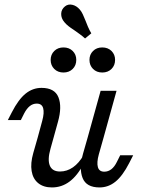

<svg xmlns="http://www.w3.org/2000/svg" viewBox="-20 -813 621 846"><path d="M141.9 -356.5Q125 -356.5 111.3 -345.6Q97.6 -334.7 86.3 -312.9L71.8 -283.9H14.5L32.3 -318.5Q61.3 -375 92.7 -400.4Q124.2 -425.8 162.9 -425.8Q221 -425.8 237.5 -384.3Q254 -342.7 235.5 -276.6L216.1 -206.5H146L166.1 -280.6Q175.8 -316.1 170.2 -336.3Q164.5 -356.5 141.9 -356.5ZM244.4 -57.3Q275 -57.3 301.6 -75.8Q328.2 -94.4 348.4 -129.8V-91.1Q321 -38.7 286.3 -12.9Q251.6 12.9 208.9 12.9Q171.8 12.9 148.4 -6Q125 -25 119.4 -59.3Q113.7 -93.5 126.6 -138.7L146 -206.5H216.1L202.4 -157.3Q188.7 -108.9 199.6 -83.1Q210.5 -57.3 244.4 -57.3ZM423.4 -412.9H493.5L436.3 -206.5H366.1ZM439.5 -56.5Q456.5 -56.5 470.6 -67.3Q484.7 -78.2 495.2 -100L509.7 -129H566.9L549.2 -94.4Q520.2 -37.9 488.7 -12.5Q457.3 12.9 418.5 12.9Q360.5 12.9 344 -28.6Q327.4 -70.2 346 -136.3L366.1 -206.5H436.3L415.3 -132.3Q405.6 -96.8 411.3 -76.6Q416.9 -56.5 439.5 -56.5ZM374.2 -549.2Q374.2 -572.6 389.9 -588.3Q405.6 -604 430.6 -604Q455.6 -604 471.4 -588.3Q487.1 -572.6 487.1 -549.2Q487.1 -525 471.4 -509.3Q455.6 -493.5 430.6 -493.5Q405.6 -493.5 389.9 -509.3Q374.2 -525 374.2 -549.2ZM203.2 -549.2Q203.2 -572.6 219 -588.3Q234.7 -604 259.7 -604Q284.7 -604 300.4 -588.3Q316.1 -572.6 316.1 -549.2Q316.1 -525 300.4 -509.3Q284.7 -493.5 259.7 -493.5Q234.7 -493.5 219 -509.3Q203.2 -525 203.2 -549.2ZM307.3 -679.8Q291.1 -690.3 281.5 -698Q271.8 -705.6 263.7 -715.3Q249.2 -732.3 249.6 -752Q250 -771.8 266.1 -784.7Q279.8 -796 298.4 -791.9Q316.9 -787.9 331.5 -771Q338.7 -762.9 344.8 -750Q350.8 -737.1 356.5 -722.6Q361.3 -709.7 367.7 -694.8Q374.2 -679.8 382.3 -666.1L354.8 -643.5Q344.4 -653.2 331.5 -662.5Q318.5 -671.8 307.3 -679.8Z"/></svg>

Font: Playfair Micro SmCond SmLight
Style: Italic
Weight: 360
Width: 4
Italic angle: -15.6°
Designer: Claus Eggers Sørensen
Foundry: Claus Eggers Sørensen
Version: Version 2.203;Glyphs 3.3 (3326)